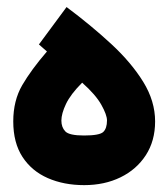

<svg xmlns="http://www.w3.org/2000/svg" viewBox="-20 -541 490 559"><path d="M173.8 -520.5Q245.1 -467.3 303.7 -413.1Q362.3 -358.9 397 -302.7Q431.6 -246.6 431.6 -187.5Q431.6 -130.9 404.5 -89.1Q377.4 -47.4 330.8 -24.7Q284.2 -2 225.1 -2Q166 -2 119.1 -22.5Q72.3 -43 45.4 -84.2Q18.6 -125.5 18.6 -187.5Q18.6 -248 44.7 -293Q70.8 -337.9 116.7 -391.1L93.3 -411.6ZM219.2 -300.3Q185.5 -266.6 172.1 -238.3Q158.7 -210 158.7 -189.9Q158.7 -170.4 170.2 -158.4Q181.6 -146.5 224.6 -146.5Q269.5 -146.5 280.5 -156.7Q291.5 -167 291.5 -190.4Q291.5 -206.5 275.1 -235.8Q258.8 -265.1 219.2 -300.3Z"/></svg>

Font: Vazir Black FD-WOL
Style: Black-FD-WOL
Weight: 900
Designer: Saber Rastikerdar
Foundry: Saber Rastikerdar
Version: Version 30.0.0